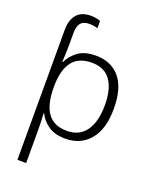

<svg xmlns="http://www.w3.org/2000/svg" viewBox="-179 -863 957 1197"><g transform="rotate(20 299.5 -264.5)"><path d="M212 -765Q232 -765 249 -761.5Q266 -758 276 -754V-705Q267 -709 252.5 -711.5Q238 -714 219 -714Q182 -714 164 -693Q146 -672 146 -626V-538Q146 -517 144.5 -486Q143 -455 142 -434H146Q166 -478 209.5 -510Q253 -542 327 -542Q429 -542 486.5 -473.5Q544 -405 544 -269Q544 -133 484 -61.5Q424 10 322 10Q252 10 209 -20Q166 -50 146 -92H142Q144 -66 145 -37Q146 -8 146 18V236H88V-625Q88 -692 119 -728.5Q150 -765 212 -765ZM319 -492Q230 -492 188.5 -436.5Q147 -381 146 -276V-266Q146 -152 187.5 -95.5Q229 -39 315 -39Q398 -39 441 -100Q484 -161 484 -270Q484 -377 443 -434.5Q402 -492 319 -492Z"/></g></svg>

Font: BC Sans Light
Style: Regular
Weight: 300
Designer: Monotype Design Team
Foundry: Monotype Imaging Inc.
Version: Version 2.000;GOOG;noto-source:20170915:90ef993387c0